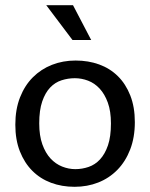

<svg xmlns="http://www.w3.org/2000/svg" viewBox="-20 -710 578 739"><path d="M499 -240Q499 -181 481 -134.5Q463 -88 431.5 -56Q400 -24 358 -7.5Q316 9 267 9Q218 9 176.5 -6.5Q135 -22 104.5 -52.5Q74 -83 56.5 -127.5Q39 -172 39 -230Q39 -289 57 -335Q75 -381 106.5 -412.5Q138 -444 180 -460.5Q222 -477 271 -477Q320 -477 361.5 -462Q403 -447 433.5 -417Q464 -387 481.5 -342.5Q499 -298 499 -240ZM407 -235Q407 -282 395 -315Q383 -348 363.5 -369Q344 -390 319 -399.5Q294 -409 268 -409Q242 -409 217 -401Q192 -393 173 -373Q154 -353 142.5 -319.5Q131 -286 131 -235Q131 -188 143 -154.5Q155 -121 174.5 -100Q194 -79 219 -69Q244 -59 270 -59Q296 -59 321 -67.5Q346 -76 365 -96.5Q384 -117 395.5 -150.5Q407 -184 407 -235ZM158 -690H261L331 -556H259Z"/></svg>

Font: Ek Mukta
Style: Regular
Weight: 400
Designer: Girish Dalvi and Yashodeep Gholap
Foundry: Ek Type
Version: Version 2.538;PS 1.001;hotconv 16.6.51;makeotf.lib2.5.65220;